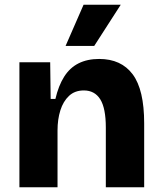

<svg xmlns="http://www.w3.org/2000/svg" viewBox="-20 -791 683 811"><path d="M62 0V-318V-528H192L194 -373H214Q227 -429 251 -467Q275 -505 312 -523.5Q349 -542 399 -542Q492 -542 540.5 -477Q589 -412 589 -270V0H427V-252Q427 -334 403.5 -371.5Q380 -409 334 -409Q296 -409 271.5 -386Q247 -363 235 -325Q223 -287 223 -240V0ZM378 -597H257L333 -771H490Z"/></svg>

Font: Bricolage Grotesque ExtraBold
Style: Regular
Weight: 800
Designer: Mathieu Triay
Foundry: Atelier Triay
Version: Version 1.001;gftools[0.9.33.dev8+g029e19f]